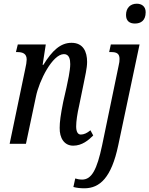

<svg xmlns="http://www.w3.org/2000/svg" viewBox="-20 -776 806 1036"><path d="M708 -649C740 -649 766 -665 766 -710C766 -742 744 -756 718 -756C685 -756 660 -735 660 -695C660 -663 679 -649 708 -649ZM375 10C423 10 458 -20 483 -45L468 -73C450 -58 433 -50 416 -50C399 -50 391 -67 391 -94C391 -121 397 -163 407 -206L431 -323C438 -360 450 -407 450 -442C450 -497 429 -545 366 -545C307 -545 262 -504 214 -426H210L227 -536H76L66 -495H73C102 -495 124 -487 124 -455C124 -444 121 -424 116 -403L32 0H120L174 -255C191 -340 263 -484 325 -484C354 -484 359 -455 359 -430C359 -395 345 -333 339 -305L321 -226C307 -156 302 -118 302 -86C301 -32 326 10 375 10ZM437 240C518 239 581 184 618 8L733 -536H578L569 -495H580C608 -495 625 -488 625 -458C625 -445 624 -439 620 -421L531 8C503 141 474 193 423 193C410 193 395 190 386 187L376 233C395 238 413 240 437 240Z"/></svg>

Font: Noto Serif ExtraCondensed
Style: Italic
Weight: 400
Width: 2
Italic angle: -12°
Designer: Monotype Design Team
Foundry: Monotype Imaging Inc.
Version: Version 2.014